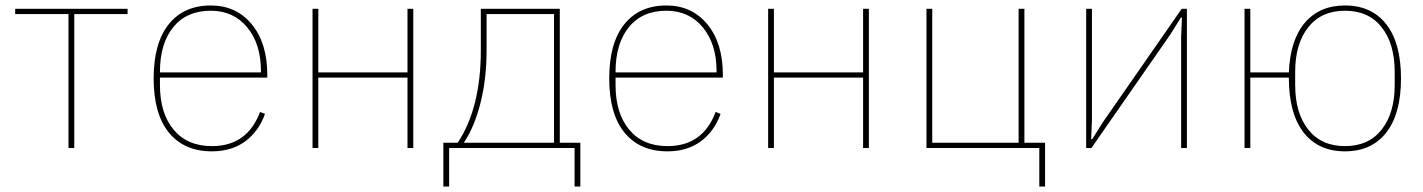

<svg xmlns="http://www.w3.org/2000/svg" viewBox="-20 -538 5173 698"><path d="M229 0V-486.8H35.2V-505.9H443.8V-486.8H250V0Z M750.5 12.2Q649.9 12.2 594.2 -55.7Q538.6 -123.5 538.6 -252.9Q538.6 -381.3 593.3 -449.7Q647.9 -518.1 746.6 -518.1Q838.9 -518.1 895.3 -449.7Q951.7 -381.3 951.7 -266.1V-255.9H561.5V-229Q561.5 -126 611.3 -66.4Q661.1 -6.8 750.5 -6.8Q878.9 -6.8 925.3 -130.9L943.4 -124Q920.4 -60.1 871.1 -23.9Q821.8 12.2 750.5 12.2ZM561.5 -274.9H928.7V-278.8Q928.7 -378.4 878.7 -438.7Q828.6 -499 746.6 -499Q658.7 -499 610.1 -439.5Q561.5 -379.9 561.5 -276.9Z M1116.2 0V-505.9H1137.2V-274.9H1461.4V-505.9H1482.4V0H1461.4V-255.9H1137.2V0Z M1591.8 140.1V-19H1644Q1728 -146 1728 -355V-505.9H2015.1V-19H2089.8V140.1H2068.8V0H1612.8V140.1ZM1666 -19H1994.1V-486.8H1749V-355Q1749 -250 1726.3 -161.9Q1703.6 -73.7 1666 -19Z M2406.7 12.2Q2306.2 12.2 2250.5 -55.7Q2194.8 -123.5 2194.8 -252.9Q2194.8 -381.3 2249.5 -449.7Q2304.2 -518.1 2402.8 -518.1Q2495.1 -518.1 2551.5 -449.7Q2607.9 -381.3 2607.9 -266.1V-255.9H2217.8V-229Q2217.8 -126 2267.6 -66.4Q2317.4 -6.8 2406.7 -6.8Q2535.2 -6.8 2581.5 -130.9L2599.6 -124Q2576.7 -60.1 2527.3 -23.9Q2478 12.2 2406.7 12.2ZM2217.8 -274.9H2585V-278.8Q2585 -378.4 2534.9 -438.7Q2484.9 -499 2402.8 -499Q2314.9 -499 2266.4 -439.5Q2217.8 -379.9 2217.8 -276.9Z M2772.5 0V-505.9H2793.5V-274.9H3117.7V-505.9H3138.7V0H3117.7V-255.9H2793.5V0Z M3758.3 140.1V0H3348.1V-505.9H3369.1V-19H3683.1V-505.9H3704.1V-19H3779.3V140.1Z M3928.7 0V-505.9H3949.7V-101.1L3946.8 -32.2H3950.7L3988.8 -92.8L4275.9 -505.9H4294.9V0H4273.9V-404.8L4276.9 -474.1H4272.9L4234.9 -413.1L3947.8 0Z M4869.6 12.2Q4772.5 12.2 4719 -56.6Q4665.5 -125.5 4665.5 -255.9H4525.4V0H4504.4V-505.9H4525.4V-274.9H4665.5Q4670.4 -393.1 4723.9 -455.6Q4777.3 -518.1 4869.6 -518.1Q4966.3 -518.1 5019.8 -449.7Q5073.2 -381.3 5073.2 -252.9Q5073.2 -124.5 5019.8 -56.2Q4966.3 12.2 4869.6 12.2ZM5050.3 -229V-276.9Q5050.3 -378.9 5002.9 -439Q4955.6 -499 4869.6 -499Q4783.7 -499 4736.1 -439Q4688.5 -378.9 4688.5 -276.9V-229Q4688.5 -127 4736.1 -66.9Q4783.7 -6.8 4869.6 -6.8Q4955.6 -6.8 5002.9 -66.9Q5050.3 -127 5050.3 -229Z"/></svg>

Font: Anuphan Thin
Style: Regular
Weight: 250
Designer: Mike Abbink, Paul van der Laan, Pieter van Rosmalen, Mint Tantisuwanna
Foundry: Bold Monday; Cadson Demak
Version: Version 3.002;hotconv 1.0.109;makeotfexe 2.5.65596